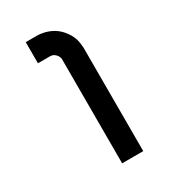

<svg xmlns="http://www.w3.org/2000/svg" viewBox="-177 -809 802 900"><g transform="rotate(-30 224.0 -359.0)"><path d="M329.1 -559.6Q329.1 -557.6 329.1 -553.7Q329.1 -369.1 329.1 0Q291 0 214.8 0Q214.8 -188.5 214.8 -564.5Q214.8 -571.3 210.9 -578.1Q208 -585 202.1 -590.8Q196.3 -596.7 188.5 -600.6Q180.7 -603.5 171.9 -603.5Q150.4 -603.5 107.4 -603.5Q107.4 -641.6 107.4 -717.8Q128.9 -717.8 170.9 -717.8Q183.6 -717.8 197.3 -714.8Q210.9 -712.9 223.6 -708Q268.6 -692.4 296.9 -654.3Q326.2 -616.2 328.1 -569.3Q328.1 -566.4 329.1 -564.5Q329.1 -561.5 329.1 -559.6Z"/></g></svg>

Font: Via Messena
Style: Regular
Weight: 400
Designer: Edward Sonnex
Version: 1.0